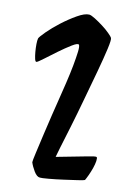

<svg xmlns="http://www.w3.org/2000/svg" viewBox="-40 -759 328 486"><g transform="rotate(5 124.5 -515.5)"><path d="M114.3 -360.4Q172.9 -366.2 194.3 -368.7Q215.8 -371.1 217.8 -369.1Q219.7 -367.2 217.8 -358.9Q215.8 -350.6 211.4 -340.8Q207 -331.1 201.7 -321.8Q196.3 -312.5 193.4 -308.6Q191.4 -307.6 175.3 -306.6Q159.2 -305.7 139.2 -304.7Q119.1 -303.7 101.1 -303.7Q83 -303.7 79.1 -304.7Q71.3 -305.7 64.9 -318.8Q58.6 -332 56.6 -341.8Q56.6 -344.7 63.5 -366.2Q70.3 -387.7 79.1 -414.6Q87.9 -441.4 96.2 -466.3Q104.5 -491.2 107.4 -499Q116.2 -524.4 124.5 -549.3Q132.8 -574.2 138.7 -595.2Q144.5 -616.2 147.5 -630.4Q150.4 -644.5 148.4 -648.4Q145.5 -652.3 129.9 -644.5Q114.3 -636.7 96.7 -626Q79.1 -615.2 63.5 -605.5Q47.9 -595.7 44.9 -595.7Q42 -595.7 41 -603Q40 -610.4 40 -620.6Q40 -630.9 41 -640.6Q42 -650.4 43.9 -655.3Q45.9 -659.2 61 -671.9Q76.2 -684.6 96.2 -697.3Q116.2 -710 136.2 -719.2Q156.2 -728.5 168 -726.6Q172.9 -725.6 182.6 -718.3Q192.4 -710.9 202.1 -702.1Q211.9 -693.4 219.2 -684.6Q226.6 -675.8 227.5 -672.9Q229.5 -668.9 221.7 -644.5Q213.9 -620.1 201.2 -585.9Q188.5 -551.8 173.8 -512.7Q159.2 -473.6 146 -440.4Q132.8 -407.2 123.5 -384.3Q114.3 -361.3 114.3 -360.4Z"/></g></svg>

Font: Jolly Lodger
Style: Regular
Weight: 400
Designer: Stuart Sandler
Foundry: Font Diner, Inc
Version: Version 1.000